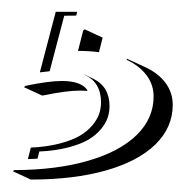

<svg xmlns="http://www.w3.org/2000/svg" viewBox="-20 -49 313 321"><path d="M1.5 237.3 3.9 235.4Q74.7 235.1 127.6 219.7Q180.4 204.3 208.6 176.6Q236.8 148.9 236.8 112.3Q236.8 92.5 225 76.8Q213.1 61 191.7 51L192.4 49.3L222.7 63.2Q244.9 73.5 256.8 89.7Q268.8 106 268.8 126.2Q268.8 164.1 239.9 192.4Q210.9 220.7 157.1 236Q103.3 251.2 31.5 251.2ZM20 96.7 22.7 94.5Q61 86.4 83.3 86.4Q116.5 86.4 126.5 102.3L124.5 103Q119.4 102.5 113.5 102.5Q90.8 102.5 52 110.6H50ZM26.6 217 31.5 197.8Q58.6 196.5 79.6 191Q100.6 185.5 113.4 178Q126.2 170.4 134.5 160.4Q142.8 150.4 145.9 141.1Q148.9 131.8 148.9 122.1Q148.9 88.6 121.3 75.9L121.6 75.7L135.7 82.5Q163.1 95.7 163.1 128.7Q163.1 138.4 160 147.7Q157 157 148.7 167Q140.4 177 127.6 184.6Q114.7 192.1 93.6 197.6Q72.5 203.1 45.7 204.3L42.7 216.3Q34.7 216.8 26.6 217ZM46.6 72 73.2 -29.3H109.1L107.4 -22.9L87.4 -22.7L63 70.1Q54.9 70.8 46.6 72ZM110.4 36.1 119.1 2 121.6 0 151.6 13.9 146 36.1 145.8 38.3Q129.9 36.1 110.4 36.1Z"/></svg>

Font: AgreloyS1
Style: Medium
Weight: 400
Designer: gluk
Foundry: gluk
Version: Version 0.27